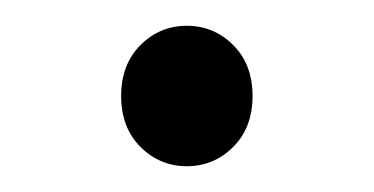

<svg xmlns="http://www.w3.org/2000/svg" viewBox="-20 -116 290 149"><path d="M125 13Q104 13 89 -2Q74 -17 74 -41.5Q74 -66 89 -81Q104 -96 125 -96Q146 -96 161 -81Q176 -66 176 -41.5Q176 -17 161 -2Q146 13 125 13Z"/></svg>

Font: Resource Han Rounded KR Light
Style: Regular
Weight: 300
Designer: Cyano Hao (round all glyphs); Ryoko NISHIZUKA 西塚涼子 (kana, bopomofo & ideographs); Paul D. Hunt (Latin, Greek & Cyrillic)
Foundry: Cyano Hao
Version: 0.990